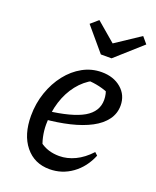

<svg xmlns="http://www.w3.org/2000/svg" viewBox="-137 -804 728 894"><g transform="rotate(20 227.0 -357.0)"><path d="M217 9Q142 9 97 -46.5Q52 -102 52 -196Q52 -257 71 -312Q90 -367 123 -409Q156 -451 199.5 -475Q243 -499 293 -499Q352 -499 390 -466.5Q428 -434 428 -382Q428 -343 405 -311.5Q382 -280 339.5 -257.5Q297 -235 238.5 -221Q180 -207 109 -201V-242Q234 -257 290.5 -290Q347 -323 347 -381Q347 -411 334 -438L361 -413Q333 -426 303 -433Q273 -440 241 -441L270 -448Q227 -426 196 -386.5Q165 -347 148.5 -295Q132 -243 132 -181Q132 -151 138.5 -121Q145 -91 158 -64L140 -96Q162 -79 186.5 -71.5Q211 -64 239 -64Q278 -64 317 -82.5Q356 -101 391 -139L405 -126Q379 -63 329 -27Q279 9 217 9ZM260 -575 162 -691 199 -723 294 -642 416 -723 443 -691 313 -575Z"/></g></svg>

Font: Piazzolla Thin Medium
Style: Italic
Weight: 500
Italic angle: -11.3°
Version: Version 2.005